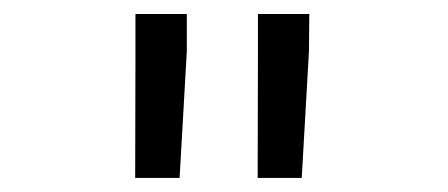

<svg xmlns="http://www.w3.org/2000/svg" viewBox="-20 -770 640 274"><path d="M246.6 -696.8 236.3 -516.1H172.9L173.3 -689V-750H246.6ZM420.9 -696.8 410.6 -516.1H347.7L348.1 -689V-750H421.4Z"/></svg>

Font: TypoPRO Roboto Mono
Style: Regular
Weight: 400
Designer: Google
Version: Version 2.000986; 2015; ttfautohint (v1.3)